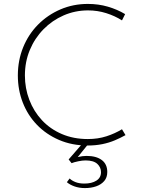

<svg xmlns="http://www.w3.org/2000/svg" viewBox="-20 -734 731 979"><path d="M620 -45Q595 -31 565.5 -18.5Q536 -6 501.5 1Q467 8 427 8Q347 8 281 -20.5Q215 -49 168 -98Q121 -147 96 -211.5Q71 -276 71 -349Q71 -426 98 -492.5Q125 -559 174 -608.5Q223 -658 288 -686Q353 -714 428 -714Q482 -714 530 -700Q578 -686 618 -662L602 -630Q566 -653 521.5 -667Q477 -681 429 -681Q363 -681 304.5 -655.5Q246 -630 201.5 -584.5Q157 -539 132 -479Q107 -419 107 -349Q107 -284 129.5 -225Q152 -166 194 -121Q236 -76 295.5 -50.5Q355 -25 428 -25Q479 -25 522.5 -39Q566 -53 602 -75ZM335 176Q346 187 365 194.5Q384 202 410 202Q448 202 471.5 187Q495 172 495 144Q495 119 476 101.5Q457 84 416 84Q400 84 378.5 88.5Q357 93 345 98L330 79L402 -4L428 3L361 86L345 79Q356 72 378.5 66.5Q401 61 421 61Q471 61 499 82Q527 103 527 143Q527 171 511.5 189Q496 207 470.5 216Q445 225 413 225Q384 225 360 216.5Q336 208 321 195Z"/></svg>

Font: Josefin Sans ExtraLight
Style: Regular
Weight: 250
Designer: Santiago Orozco
Foundry: Typemade
Version: Version 2.000